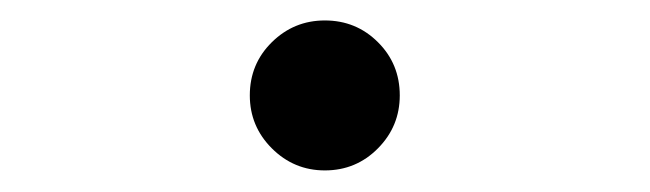

<svg xmlns="http://www.w3.org/2000/svg" viewBox="-20 -547 626 185"><path d="M293 -382.8Q263.2 -382.8 241.9 -404.1Q220.7 -425.3 220.7 -455.1Q220.7 -485.4 241.9 -506.3Q263.2 -527.3 293 -527.3Q323.2 -527.3 344.2 -506.3Q365.2 -485.4 365.2 -455.1Q365.2 -425.3 344.2 -404.1Q323.2 -382.8 293 -382.8Z"/></svg>

Font: Cascadia Code NF
Style: Regular
Weight: 400
Monospace: yes
Designer: Aaron Bell
Foundry: Saja Typeworks
Version: Version 2404.023; ttfautohint (v1.8.4)